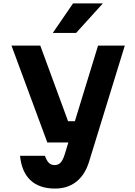

<svg xmlns="http://www.w3.org/2000/svg" viewBox="-20 -881 790 1120"><path d="M47 -615H215L377 -174H472L435 -50H256ZM708 -615 499 64Q475 140 424.5 179.5Q374 219 301 219Q210 219 158 170.5Q106 122 97 28H242Q252 56 265 69Q278 82 299 82Q320 82 333.5 67.5Q347 53 357 21L552 -615ZM288 -689 406 -861H580L424 -689Z"/></svg>

Font: Martian Mono SemiExpanded
Style: Bold
Weight: 700
Width: 6
Designer: Roman Shamin
Foundry: Evil Martians
Version: Version 1.000